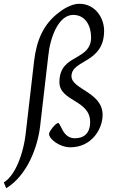

<svg xmlns="http://www.w3.org/2000/svg" viewBox="-93 -761 600 1018"><path d="M327 -741C285 -741 238 -710 221 -696C137 -634 101 -547 88 -439L45 -68C33 56 -14 172 -73 206L-60 237C51 169 107 20 120 -94L163 -465C172 -559 216 -682 295 -682C362 -682 390 -621 390 -563C390 -538 385 -502 337 -472L306 -453C273 -434 222 -408 222 -326C222 -222 385 -233 385 -114C385 -73 369 -28 303 -28C260 -28 242 -63 230 -88L222 -103C220 -107 218 -109 216 -109C202 -109 167 -64 167 -51C167 -23 224 20 280 20C393 20 451 -77 451 -152C451 -273 286 -287 286 -357C286 -446 459 -424 459 -598C459 -666 412 -741 327 -741Z"/></svg>

Font: Temporarium
Style: Italic
Weight: 400
Italic angle: -7°
Version: Version 1.1